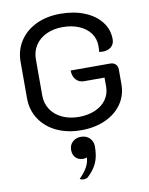

<svg xmlns="http://www.w3.org/2000/svg" viewBox="-106 -785 906 1165"><g transform="rotate(-10 347.0 -202.0)"><path d="M60 -239V-463Q60 -535 96.5 -591Q133 -647 198 -678Q263 -709 347 -709Q431 -709 496 -682.5Q561 -656 597.5 -609Q634 -562 634 -502Q634 -472 614 -455Q594 -438 561 -438Q554 -438 540 -440Q542 -452 542 -478Q542 -521 517.5 -555Q493 -589 448.5 -608Q404 -627 347 -627Q291 -627 247 -606.5Q203 -586 178.5 -548.5Q154 -511 154 -463V-239Q154 -191 179 -153Q204 -115 249 -94Q294 -73 351 -73Q407 -73 451.5 -92Q496 -111 520.5 -146Q545 -181 545 -225V-281H419Q388 -281 369 -302.5Q350 -324 350 -359H594Q614 -359 626.5 -347Q639 -335 639 -315V-224Q639 -156 602.5 -103Q566 -50 500.5 -20.5Q435 9 351 9Q266 9 200 -22.5Q134 -54 97 -110.5Q60 -167 60 -239ZM355 177Q352 179 345.5 180.5Q339 182 333 182Q304 182 286.5 164.5Q269 147 269 117Q269 86 289.5 67Q310 48 341 48Q374 48 394.5 68.5Q415 89 415 120Q415 183 396 223Q377 263 340 297Q330 305 313 305Q299 305 290 298Q355 234 355 177Z"/></g></svg>

Font: K2D
Style: Regular
Weight: 400
Version: Version 1.000; ttfautohint (v1.6)